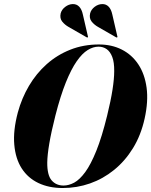

<svg xmlns="http://www.w3.org/2000/svg" viewBox="-20 -935 760 965"><path d="M477.5 -711.5Q541.5 -711.5 592.2 -685.8Q643 -660 675.2 -611.5Q707.5 -563 716.8 -494.2Q726 -425.5 707 -339.5Q688.5 -255.5 648.5 -190.5Q608.5 -125.5 553.2 -80.8Q498 -36 432.2 -13Q366.5 10 295 10Q226 10 173.2 -15Q120.5 -40 89.2 -88.5Q58 -137 51.8 -207.8Q45.5 -278.5 69.5 -369.5Q89 -441.5 125.8 -503.8Q162.5 -566 214.8 -612.5Q267 -659 333.2 -685.2Q399.5 -711.5 477.5 -711.5ZM299.5 -2.5Q326 -2.5 353.2 -17.2Q380.5 -32 408.5 -70.2Q436.5 -108.5 464.2 -177.2Q492 -246 518.5 -354Q537 -429.5 545.5 -484.5Q554 -539.5 554 -577.5Q554.5 -622 544.2 -648.8Q534 -675.5 516.2 -688Q498.5 -700.5 475 -700.5Q448.5 -700.5 420.8 -683.5Q393 -666.5 365.5 -627Q338 -587.5 311 -520.8Q284 -454 258.5 -354.5Q237.5 -271.5 227.8 -213.8Q218 -156 217.5 -118Q217 -54.5 239.5 -28.5Q262 -2.5 299.5 -2.5ZM396.5 -862 421.5 -753.5Q422.5 -751.5 422.5 -750Q422.5 -748.5 421 -747Q420 -746.5 418.5 -746.5Q417 -746.5 415.5 -747.5L325 -799.5Q305.5 -810.5 292.5 -826.8Q279.5 -843 285 -868Q290 -887 307.8 -900.5Q325.5 -914 345.5 -914.5Q365 -915 378 -901.5Q391 -888 396.5 -862ZM544.5 -862 569.5 -753.5Q570.5 -751.5 570.5 -750Q570.5 -748.5 569 -747Q568 -746.5 566.5 -746.5Q565 -746.5 563.5 -747.5L473 -799.5Q453.5 -810.5 440.5 -826.8Q427.5 -843 433 -868Q438 -887 455.5 -900.5Q473 -914 493.5 -914.5Q513 -915 526 -901.5Q539 -888 544.5 -862Z"/></svg>

Font: Fraunces 120pt
Style: Bold Italic
Weight: 700
Italic angle: -16°
Version: Version 1.000;[b76b70a41]